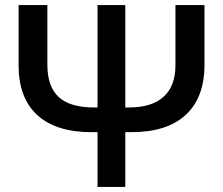

<svg xmlns="http://www.w3.org/2000/svg" viewBox="-20 -734 876 754"><path d="M669 -714V-478Q669 -396 622.5 -354Q576 -312 487 -312H472V-714H363V-312H349Q255 -312 210.5 -353Q166 -394 166 -480V-714H53V-478Q53 -349 126.5 -282Q200 -215 339 -215H363V0H472V-215H496Q636 -215 709.5 -283Q783 -351 783 -479V-714Z"/></svg>

Font: OpenSansMMV
Style: Semibold
Weight: 600
Designer: Steve Matteson
Foundry: Ascender Corporation
Version: Version 6.000